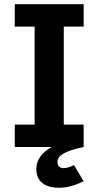

<svg xmlns="http://www.w3.org/2000/svg" viewBox="-20 -696 465 909"><path d="M281 100C263 100 252 89.4 252 70C252 55.3 261.5 42.3 280.5 31C299.5 19.7 331.3 9.3 376 0V-106H282V-570H376V-676H50V-570H144V-106H50V0H225C176.3 26.7 152 61.7 152 105C152 165.1 196.2 193 259 193C295.7 193 334.7 182.7 376 162L330 85C318.4 92.7 297.5 100 281 100Z"/></svg>

Font: Fog Sans
Style: Bold
Weight: 700
Foundry: Intel Corporation
Version: Version 1.00